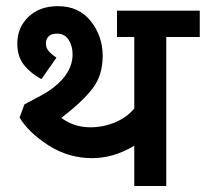

<svg xmlns="http://www.w3.org/2000/svg" viewBox="-20 -618 684 638"><path d="M532.5 -495V0H426.2V-133.8Q357.5 -92.5 286.2 -92.5Q207.5 -92.5 141.2 -135Q75 -177.5 45 -227.5L61.2 -271.2Q68.8 -275 117.5 -301.2Q166.2 -327.5 193.8 -362.5Q221.2 -397.5 221.2 -437.5Q221.2 -465 208.1 -485.6Q195 -506.2 170 -506.2Q150 -506.2 141.2 -496.9Q132.5 -487.5 132.5 -473.8Q132.5 -458.8 141.9 -448.1Q151.2 -437.5 167.5 -426.2L117.5 -355Q81.2 -375 59.4 -402.5Q37.5 -430 37.5 -473.8Q37.5 -526.2 74.4 -561.9Q111.2 -597.5 172.5 -597.5Q242.5 -597.5 281.9 -547.5Q321.2 -497.5 321.2 -432.5Q321.2 -367.5 287.5 -323.8Q253.8 -280 183.8 -226.2Q226.2 -195 280 -195Q322.5 -195 361.9 -211.2Q401.2 -227.5 426.2 -257.5V-495H368.8V-582.5H643.8V-495Z"/></svg>

Font: Cambay
Style: Bold
Weight: 700
Designer: Pooja Saxena
Foundry: Pooja Saxena
Version: Version 1.096;PS 001.096;hotconv 1.0.70;makeotf.lib2.5.58329